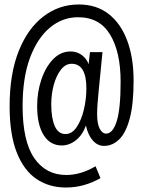

<svg xmlns="http://www.w3.org/2000/svg" viewBox="-20 -730 640 858"><path d="M429 66Q355 108 275 108Q199 108 142.5 69.5Q86 31 54.5 -49.5Q23 -130 23 -255Q23 -400 63.5 -501.5Q104 -603 174 -656.5Q244 -710 332 -710Q411 -710 465.5 -667.5Q520 -625 548.5 -548.5Q577 -472 577 -370Q577 -264 559.5 -199.5Q542 -135 512 -106.5Q482 -78 445 -78Q416 -78 394.5 -102.5Q373 -127 364 -169Q349 -127 319.5 -103.5Q290 -80 256 -80Q204 -80 175 -126.5Q146 -173 146 -256Q146 -319 165 -375Q184 -431 217.5 -465.5Q251 -500 295 -500Q324 -500 345.5 -484Q367 -468 376 -443L382 -497H438Q428 -392 421 -324.5Q414 -257 414 -220Q414 -177 425.5 -155Q437 -133 454 -133Q484 -133 501.5 -188Q519 -243 519 -365Q519 -498 472 -575.5Q425 -653 329 -653Q259 -653 203 -606.5Q147 -560 114 -471.5Q81 -383 81 -256Q81 -99 133 -23.5Q185 52 276 52Q341 52 407 13ZM273 -131Q302 -131 323 -162.5Q344 -194 355 -241Q366 -288 366 -335Q366 -445 300 -445Q273 -445 252.5 -419Q232 -393 220.5 -351.5Q209 -310 209 -263Q209 -203 224.5 -167Q240 -131 273 -131Z"/></svg>

Font: Geist Mono Light
Style: Regular
Weight: 300
Monospace: yes
Designer: Basement.studio, Andrés Briganti, Mateo Zaragoza
Foundry: Basement.studio, Vercel, Andrés Briganti, Guido Ferreyra, Mateo Zaragoza
Version: Version 1.500; ttfautohint (v1.8.4.7-5d5b)